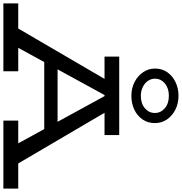

<svg xmlns="http://www.w3.org/2000/svg" viewBox="8 -1087 1077 1137"><g transform="rotate(90 546.5 -518.5)"><path d="M106 -18 468 -638H623L987 -18H865L527 -636H561L223 -18ZM-2 0V-88H400V0ZM314 -242 338 -321H750L772 -242ZM692 0V-88H1095V0ZM313 -599V-686H778V-599ZM545 -758Q501 -758 464.5 -776.5Q428 -795 406 -827Q384 -859 384 -898Q384 -940 406 -971Q428 -1002 464.5 -1019.5Q501 -1037 545 -1037Q591 -1037 627.5 -1018.5Q664 -1000 685.5 -968.5Q707 -937 707 -897Q707 -856 685.5 -824.5Q664 -793 627.5 -775.5Q591 -758 545 -758ZM545 -814Q591 -814 619 -838Q647 -862 647 -897Q647 -932 619 -956Q591 -980 545 -980Q501 -980 472.5 -956.5Q444 -933 444 -898Q444 -875 457 -856Q470 -837 493.5 -825.5Q517 -814 545 -814Z"/></g></svg>

Font: BioRhyme SemiExpanded
Style: Regular
Weight: 400
Width: 6
Designer: Aoife Mooney
Foundry: Aoife Mooney Type
Version: Version 1.600;gftools[0.9.33]